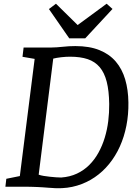

<svg xmlns="http://www.w3.org/2000/svg" viewBox="-20 -997 739 1025"><path d="M241.2 -948.7 278.8 -977.1 394.5 -863.3 549.3 -977.1 580.6 -949.2 435.1 -792.5H349.6ZM13.7 -42.5 85.9 -57.1 165 -682.6 100.1 -693.8 106 -743.2H251Q283.2 -743.7 315.4 -747.3Q347.7 -751 382.3 -751Q457.5 -751 510.7 -729.5Q564 -708 597.9 -668.5Q631.8 -628.9 648.2 -573.5Q664.6 -518.1 665.5 -450.2Q666.5 -385.7 654.8 -326.2Q643.1 -266.6 619.9 -215.1Q596.7 -163.6 562.7 -121.8Q528.8 -80.1 485.8 -50.8Q442.9 -21.5 391.6 -6.1Q340.3 9.3 282.2 7.8Q276.9 7.8 270 7.3Q263.2 6.8 255.6 6.3Q248 5.9 240.7 5.4Q233.4 4.9 227.5 4.4Q219.2 3.9 207 2.9Q194.8 2 181.2 1.5Q167.5 1 154.1 0.5Q140.6 0 130.4 0H8.8ZM186.5 -64.5Q197.3 -60.5 213.1 -57.9Q229 -55.2 245.8 -53.5Q262.7 -51.8 278.8 -50.5Q294.9 -49.3 306.6 -49.3Q353.5 -52.7 390.9 -70.3Q428.2 -87.9 456.8 -116.5Q485.4 -145 505.9 -182.4Q526.4 -219.7 539.3 -262.2Q552.2 -304.7 557.9 -350.6Q563.5 -396.5 563 -441.9Q562 -512.2 549.8 -560.3Q537.6 -608.4 512.5 -638.2Q487.3 -668 448.2 -681.2Q409.2 -694.3 354 -694.3Q343.8 -694.3 331.3 -693.6Q318.8 -692.9 306.2 -691.4Q293.5 -689.9 282.5 -688Q271.5 -686 264.2 -684.1Z"/></svg>

Font: Merriweather
Style: Italic
Weight: 400
Italic angle: -7°
Designer: Eben Sorkin ( eben@eyebytes.com )
Foundry: Eben Sorkin ( eben@eyebytes.com )
Version: Version 1.005; ttfautohint (v0.97) -l 13 -r 13 -G 200 -x 24 